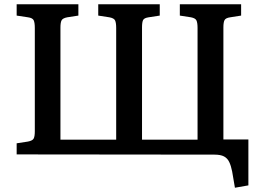

<svg xmlns="http://www.w3.org/2000/svg" viewBox="-20 -723 1227 899"><path d="M1080 156 1067 80Q1062 54 1053.5 36Q1045 18 1029 9.5Q1013 1 984 1L58 0V-52L110 -60Q132 -64 137.5 -74Q143 -84 143 -108V-592Q143 -616 138 -627.5Q133 -639 111 -642L58 -650V-703H347V-650L295 -642Q274 -638 268.5 -628Q263 -618 263 -594V-69H524V-592Q524 -616 519 -627Q514 -638 492 -642L440 -650V-703H728V-650L676 -642Q655 -639 650 -629Q645 -619 645 -595V-69H905V-592Q905 -616 900 -627Q895 -638 874 -642L822 -650V-703H1109V-650L1058 -642Q1037 -639 1031.5 -629Q1026 -619 1026 -595V-70H1143V145Z"/></svg>

Font: Literata 18pt Medium
Style: Regular
Weight: 500
Designer: Latin by Veronika Burian and Jose Scaglione. Greek by Irene Vlachou. Cyrillic by Vera Evstafieva.
Foundry: TypeTogether
Version: Version 3.103;gftools[0.9.29]